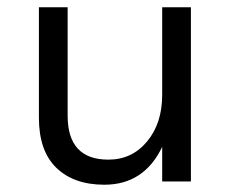

<svg xmlns="http://www.w3.org/2000/svg" viewBox="-20 -499 646 528"><path d="M505 0H426V-95Q376 9 267 9Q183 9 135 -37.5Q87 -84 87 -175V-479H166V-181Q166 -60 278 -60Q343 -60 384.5 -110Q426 -160 426 -238V-479H505Z"/></svg>

Font: Karla Neue
Style: Regular
Weight: 400
Designer: Jonathan Pinhorn
Foundry: PYRS Fontlab Ltd. / Made with FontLab
Version: Version 1.000;PS 001.001;hotconv 1.0.56